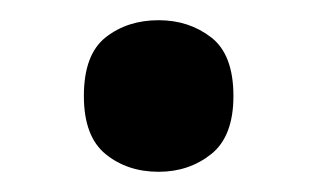

<svg xmlns="http://www.w3.org/2000/svg" viewBox="-20 -157 314 190"><path d="M63 -62Q63 -103 84.5 -120Q106 -137 137 -137Q167 -137 189 -120Q211 -103 211 -62Q211 -22 189 -4.5Q167 13 137 13Q106 13 84.5 -4.5Q63 -22 63 -62Z"/></svg>

Font: Noto Sans Thai Looped UI Medium
Style: Regular
Weight: 500
Designer: Cadson Demak Team
Foundry: Cadson Demak Co., Ltd.
Version: Version 1.000; ttfautohint (v1.8.4.7-5d5b)